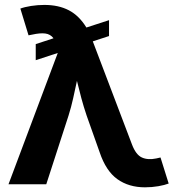

<svg xmlns="http://www.w3.org/2000/svg" viewBox="-20 -760 723 792"><path d="M127.4 -511.7V-578.1L200.7 -602.1Q188 -619.1 166.7 -621.8Q145.5 -624.5 112.8 -617.2L97.7 -614.3L64 -724.6Q80.6 -731 107.9 -735.4Q135.3 -739.7 163.1 -739.7Q221.7 -739.7 264.2 -717.5Q306.6 -695.3 336.4 -646.5L429.7 -676.8V-611.3L362.8 -589.4L524.4 -164.1Q540.5 -121.6 565.2 -110.4Q589.8 -99.1 624.5 -106.4L642.1 -110.4L675.8 -2.9Q659.7 3.4 633.1 8.1Q606.4 12.7 578.1 12.7Q511.2 12.7 464.1 -21Q417 -54.7 391.1 -131.8L337.4 -283.2Q325.2 -319.3 315.7 -354.5Q306.2 -389.6 297.4 -426.3Q289.6 -389.6 281.7 -354.2Q273.9 -318.8 262.7 -283.2L170.9 0H15.1L218.3 -541.5Z"/></svg>

Font: Inter-Bold
Style: Bold
Weight: 700
Designer: Rasmus Andersson
Foundry: rsms
Version: Version 4.000;git-a52131595